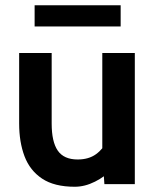

<svg xmlns="http://www.w3.org/2000/svg" viewBox="-20 -702 592 732"><path d="M265 10Q187 10 140.5 -21Q94 -52 73.5 -106.2Q53 -160.5 53 -231V-500H177V-231Q177 -161.5 200.2 -127.8Q223.5 -94 276 -94Q318 -94 345.8 -114Q373.5 -134 392 -170L370 -107V-500H494V0H378L372 -87L399 -52Q381 -29 342.2 -9.5Q303.5 10 265 10ZM112 -601V-682H440V-601Z"/></svg>

Font: Cabin Resolve
Style: Bold-Resolve
Weight: 700
Designer: Pablo Impallari
Foundry: Pablo Impallari. http://www.impallari.com Igino Marini. http://www.ikern.com
Version: Version 3.001